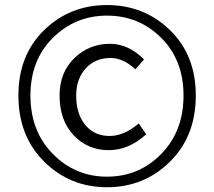

<svg xmlns="http://www.w3.org/2000/svg" viewBox="-20 -748 868 779"><path d="M414.1 11.7Q264.6 11.7 159.7 -91.8Q54.7 -195.3 54.7 -360.4Q54.7 -524.4 159.2 -626Q263.7 -727.5 414.1 -727.5Q564.5 -727.5 669.4 -626Q774.4 -524.4 774.4 -360.4Q774.4 -195.3 669.4 -91.8Q564.5 11.7 414.1 11.7ZM414.1 -31.2Q543.9 -31.2 634.3 -123.5Q724.6 -215.8 724.6 -360.4Q724.6 -503.9 634.3 -594.2Q543.9 -684.6 414.1 -684.6Q285.2 -684.6 194.3 -594.2Q103.5 -503.9 103.5 -360.4Q103.5 -215.8 194.3 -123.5Q285.2 -31.2 414.1 -31.2ZM421.9 -138.7Q335.9 -138.7 278.8 -199.2Q221.7 -259.8 221.7 -360.4Q221.7 -454.1 281.7 -512.2Q341.8 -570.3 425.8 -570.3Q501 -570.3 564.5 -506.8L529.3 -466.8Q480.5 -512.7 428.7 -512.7Q366.2 -512.7 327.6 -470.2Q289.1 -427.7 289.1 -360.4Q289.1 -285.2 326.2 -240.7Q363.3 -196.3 424.8 -196.3Q483.4 -196.3 543 -247.1L573.2 -203.1Q502 -138.7 421.9 -138.7Z"/></svg>

Font: Gen Shin Gothic Normal
Style: Regular
Weight: 300
Designer: [Source Han Sans]
Ryoko NISHIZUKA  (kana & ideographs); Paul D. Hunt (Latin, Greek & Cyrillic); Wenlong ZHANG  (bopomofo
Version: Version 1.002.20150607